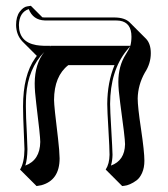

<svg xmlns="http://www.w3.org/2000/svg" viewBox="-20 -580 575 659"><path d="M452.6 -242.2Q452.6 -213.4 463.9 -138.2Q475.6 -59.6 475.6 -28.3Q475.6 -4.4 467.8 13.2Q460 30.8 448.7 39.1Q437.5 47.4 426.3 52.2Q415 57.1 407.2 57.6L399.4 58.6L342.8 2Q355.5 -17.6 356 -48.8Q356 -69.8 352.1 -136Q348.1 -202.1 348.1 -223.1Q348.6 -297.9 373 -356.4H214.4Q166 -318.8 165.5 -237.3Q165.5 -215.3 179.2 -104.5Q184.1 -62.5 184.6 -36.6Q184.6 38.6 122.1 55.7Q122.1 55.7 105.5 58.6L48.8 2Q63.5 -21.5 64 -67.9Q64 -80.6 62 -118.7Q59.1 -181.6 59.1 -214.8Q59.1 -321.8 100.6 -380.4Q104 -384.8 106.4 -388.2L56.6 -438Q35.6 -460.4 35.2 -494.1Q35.2 -522.9 47.6 -539.6Q60.1 -556.2 73.2 -558.1L85.9 -560.1L125.5 -520.5Q130.4 -520 133.8 -520H374Q408.2 -519.5 424.8 -503.4L481.4 -446.8Q497.6 -429.7 497.6 -397.5Q497.6 -361.8 477.1 -330.6Q453.6 -288.6 452.6 -242.2ZM132.3 -401.9Q76.2 -345.2 69.8 -252Q68.8 -234.9 68.8 -214.8Q68.8 -181.6 72.3 -119.6Q74.2 -80.6 74.2 -67.9Q73.7 -32.7 66.9 -11.7Q117.2 -30.3 118.2 -92.8Q118.2 -113.3 104.5 -223.6Q99.1 -266.6 99.1 -293.9Q99.6 -361.3 132.3 -401.9ZM150.4 -419.9Q150.4 -419.9 151.4 -420.4L154.8 -422.9H428.2L414.6 -406.7Q358.4 -336.9 357.9 -223.1Q357.9 -202.6 361.8 -137.7Q365.7 -70.8 366.2 -48.8Q365.7 -27.3 360.8 -11.7Q408.2 -28.8 409.2 -85Q409.2 -106.4 392.6 -226.1Q386.2 -273.4 386.2 -298.8Q386.2 -353.5 411.6 -393.1Q423.3 -411.6 427.2 -421.9Q431.2 -437 431.2 -454.1Q431.2 -502.4 391.6 -508.8Q383.3 -509.8 374 -509.8H133.8Q93.3 -511.2 78.6 -548.8Q45.9 -537.6 44.9 -494.1Q44.9 -436 104 -425.3Q116.2 -423.3 128.9 -422.9H153.8Z"/></svg>

Font: Linux Biolinum Shadow O
Style: Bold
Weight: 700
Designer: Philipp H. Poll
Foundry: Philipp H. Poll
Version: Version 0.9.2